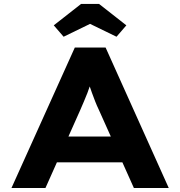

<svg xmlns="http://www.w3.org/2000/svg" viewBox="-20 -937 898 957"><path d="M37.2 0 352.9 -700H506.4L821.1 0H647.3L472.8 -389.4Q462.9 -409.9 454.4 -431.6Q445.9 -453.3 438.2 -474.6Q430.4 -496 423.3 -517.5Q416.3 -539 410.3 -559.4L444.6 -559.8Q437.7 -537.1 430.7 -515.8Q423.6 -494.5 415.5 -473.3Q407.3 -452.1 398.3 -431.2Q389.3 -410.3 379.6 -387.7L206.6 0ZM184.6 -127.8 238.9 -256.5H615.9L652.2 -127.8ZM297.1 -753.9 248 -810.7 384.1 -917.4H473.7L609.8 -810.7L560.7 -753.9L414.1 -825.2H443.7Z"/></svg>

Font: Lexend Giga
Style: Regular
Weight: 400
Designer: Bonnie Shaver-Troup, Thomas Jockin
Foundry: Lexend
Version: Version 1.007